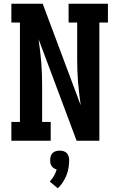

<svg xmlns="http://www.w3.org/2000/svg" viewBox="-20 -755 640 1030"><path d="M41 0V-101H87V-634H41V-735H209L413 -190Q409 -221 405 -252.5Q401 -284 398.5 -315.5Q396 -347 395 -378.5Q394 -410 394 -441V-634H348V-735H559V-634H513V0H391L187 -545Q191 -514 195 -482.5Q199 -451 201.5 -419.5Q204 -388 205 -356.5Q206 -325 206 -294V-101H252V0ZM290 255 247 219Q260 205 269.5 188.5Q279 172 284 154Q276 152 269 147.5Q262 143 257 136Q252 129 250.5 120.5Q249 112 249 104Q249 94 252 83.5Q255 73 262 66Q269 59 279.5 56Q290 53 300 53Q310 53 320.5 56Q331 59 338 66Q345 73 348 83.5Q351 94 351 104Q351 125 347.5 146Q344 167 336 186.5Q328 206 316.5 223.5Q305 241 290 255Z"/></svg>

Font: Iosevka Plex Etoile
Style: Bold
Weight: 700
Designer: Belleve Invis
Foundry: Belleve Invis
Version: Version 25.1.1; ttfautohint (v1.8.4)